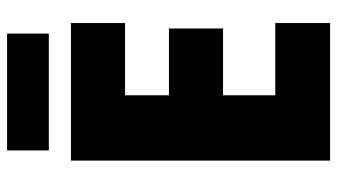

<svg xmlns="http://www.w3.org/2000/svg" viewBox="-220 -710 930 529"><g transform="rotate(-90 244.5 -445.0)"><path d="M446 0H67V-714H446V-565H247V-444H431V-295H247V-151H446ZM417 -890V-775H95V-890Z"/></g></svg>

Font: Noto Sans Oriya Cond Blk
Style: Regular
Weight: 900
Width: 3
Designer: Amélie Bonet and Sol Matas
Foundry: Google LLC
Version: Version 2.006; ttfautohint (v1.8.4.7-5d5b)